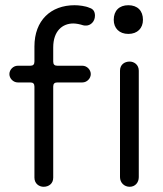

<svg xmlns="http://www.w3.org/2000/svg" viewBox="-20 -700 624 736"><path d="M147 16C167 16 184 4 184 -19V-368C184 -379 189 -384 200 -384H296C313 -384 328 -399 328 -416C328 -433 313 -448 296 -448H200C189 -448 184 -453 184 -464V-518C184 -582 220 -610 261 -610C272 -610 287 -607 299 -603C303 -602 306 -602 310 -602C326 -602 344 -616 344 -640C344 -656 337 -666 323 -670C308 -677 282 -680 266 -680C175 -680 112 -622 112 -522V-464C112 -453 107 -448 96 -448H48C31 -448 16 -433 16 -416C16 -399 31 -384 48 -384H96C107 -384 112 -379 112 -368V-19C112 4 130 16 147 16ZM472 -570C507 -570 528 -592 528 -624C528 -659 507 -680 472 -680C437 -680 416 -659 416 -624C416 -592 437 -570 472 -570ZM477 16C498 16 512 0 512 -21V-429C512 -452 494 -464 477 -464C457 -464 440 -452 440 -429V-21C440 0 456 16 477 16Z"/></svg>

Font: Dongle Light
Style: Regular
Weight: 300
Designer: Yanghee Ryu
Foundry: Yanghee Ryu
Version: Version 2.000